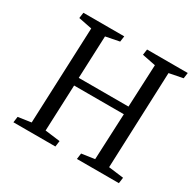

<svg xmlns="http://www.w3.org/2000/svg" viewBox="-154 -880 1069 1050"><g transform="rotate(30 380.5 -355.0)"><path d="M554 -340H240L228 -49L323 -37L318 0H53L58 -37L140 -49L165 -657L80 -674L85 -710H343L338 -674L252 -657L241 -389H555L567 -657L482 -674L487 -710H744L739 -674L653 -657L629 -49L724 -37L719 0H454L459 -37L541 -49Z"/></g></svg>

Font: Literata 36pt
Style: Italic
Weight: 400
Italic angle: -2°
Designer: Latin by Veronika Burian and Jose Scaglione. Greek by Irene Vlachou. Cyrillic by Vera Evstafieva
Foundry: TypeTogether
Version: Version 3.002